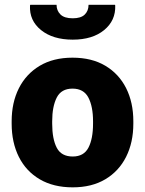

<svg xmlns="http://www.w3.org/2000/svg" viewBox="-20 -782 613 812"><path d="M287.6 10.3Q206.1 10.3 148.2 -23.7Q90.3 -57.6 59.8 -118.4Q29.3 -179.2 29.3 -259.3V-269Q29.3 -348.1 59.8 -408.7Q90.3 -469.2 147.9 -503.7Q205.6 -538.1 286.6 -538.1Q368.2 -538.1 425.5 -503.9Q482.9 -469.7 513.4 -409.2Q543.9 -348.6 543.9 -269V-259.3Q543.9 -179.7 513.4 -118.9Q482.9 -58.1 425.5 -23.9Q368.2 10.3 287.6 10.3ZM287.6 -120.1Q334.5 -120.1 354 -157.5Q373.5 -194.8 373.5 -259.3V-269Q373.5 -331.5 353.8 -369.4Q334 -407.2 286.6 -407.2Q239.3 -407.2 220 -369.4Q200.7 -331.5 200.7 -269V-259.3Q200.7 -194.3 220 -157.2Q239.3 -120.1 287.6 -120.1ZM287.6 -614.3Q203.6 -614.3 153.6 -654.8Q103.5 -695.3 106.9 -758.8L107.9 -761.7H219.2Q219.2 -737.3 235.6 -720.9Q252 -704.6 287.6 -704.6Q322.3 -704.6 338.4 -720.5Q354.5 -736.3 354.5 -761.7H466.3L467.3 -758.8Q469.7 -695.3 420.4 -654.8Q371.1 -614.3 287.6 -614.3Z"/></svg>

Font: Roboto Slab Black
Style: Regular
Weight: 900
Designer: Google
Version: Version 2.000; ttfautohint (v1.8.1.43-b0c9)